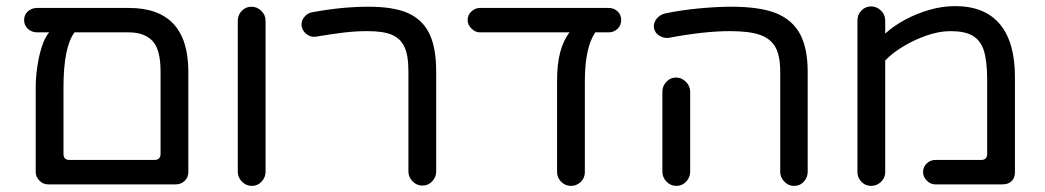

<svg xmlns="http://www.w3.org/2000/svg" viewBox="-20 -632 3422 629"><path d="M137 -28Q121 -28 109 -40.5Q97 -53 97 -68V-346Q97 -377 102 -412Q107 -447 116.5 -477.5Q126 -508 141 -526H102Q84 -526 71.5 -537.5Q59 -549 59 -566Q59 -584 71.5 -595Q84 -606 102 -606H402Q597 -606 597 -397V-68Q597 -51 585 -39.5Q573 -28 556 -28ZM207 -108H486Q506 -108 506 -128V-397Q506 -471 479 -498.5Q452 -526 402 -526H224Q188 -477 188 -346V-128Q188 -108 207 -108Z M805 -23Q786 -23 772.5 -37Q759 -51 759 -69V-564Q759 -583 772 -596.5Q785 -610 804 -610Q822 -610 836 -596.5Q850 -583 850 -564V-69Q850 -51 837 -37Q824 -23 805 -23Z M1364 -24Q1345 -24 1331.5 -38Q1318 -52 1318 -70V-397Q1318 -452 1305 -478Q1293 -505 1265 -517.5Q1237 -530 1184 -530Q1146 -530 1107.5 -525.5Q1069 -521 1016 -512Q999 -509 985 -519.5Q971 -530 968 -547Q966 -563 977 -576.5Q988 -590 1004 -592Q1100 -610 1188 -610Q1269 -610 1317 -589Q1365 -567 1387 -521Q1409 -475 1409 -397V-70Q1409 -52 1396 -38Q1383 -24 1364 -24Z M1850 -23Q1832 -23 1818.5 -36.5Q1805 -50 1805 -68V-370Q1805 -474 1846 -526H1552Q1537 -526 1524.5 -538.5Q1512 -551 1512 -566Q1512 -583 1524.5 -594.5Q1537 -606 1552 -606H1974Q1991 -606 2003 -595Q2015 -584 2015 -566Q2015 -549 2003 -537.5Q1991 -526 1974 -526H1930Q1896 -475 1896 -366V-68Q1896 -49 1882.5 -36Q1869 -23 1850 -23Z M2581 -23Q2563 -23 2549.5 -37Q2536 -51 2536 -69V-397Q2536 -450 2520 -478Q2504 -506 2469 -518Q2434 -530 2372 -530Q2329 -530 2279 -524.5Q2229 -519 2171 -508Q2155 -506 2140 -515Q2125 -524 2122 -542Q2121 -558 2131.5 -571Q2142 -584 2159 -588Q2212 -599 2270.5 -604.5Q2329 -610 2376 -610Q2468 -610 2522 -589Q2576 -567 2601 -520.5Q2626 -474 2626 -397V-69Q2626 -51 2613.5 -37Q2601 -23 2581 -23ZM2196 -23Q2177 -23 2163.5 -37Q2150 -51 2150 -69V-332Q2150 -350 2163 -364Q2176 -378 2195 -378Q2213 -378 2227 -364Q2241 -350 2241 -332V-69Q2241 -51 2228 -37Q2215 -23 2196 -23Z M2834 -23Q2815 -23 2802 -36.5Q2789 -50 2789 -68V-565Q2789 -584 2802 -597.5Q2815 -611 2834 -611Q2852 -611 2866 -597.5Q2880 -584 2880 -565V-522Q2906 -546 2943.5 -566.5Q2981 -587 3024 -599.5Q3067 -612 3109 -612Q3206 -612 3255.5 -553Q3305 -494 3305 -380V-68Q3305 -49 3294 -38.5Q3283 -28 3264 -28H3044Q3028 -28 3016 -40.5Q3004 -53 3004 -68Q3004 -85 3016 -96.5Q3028 -108 3044 -108H3194Q3214 -108 3214 -128V-370Q3214 -431 3203 -467Q3192 -500 3166.5 -515Q3141 -530 3094 -530Q3057 -530 3016.5 -516Q2976 -502 2940 -480.5Q2904 -459 2880 -434V-68Q2880 -49 2866 -36Q2852 -23 2834 -23Z"/></svg>

Font: Huninn
Style: Regular
Weight: 400
Designer: justfont
Foundry: justfont
Version: Version 1.003